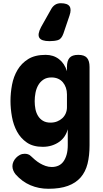

<svg xmlns="http://www.w3.org/2000/svg" viewBox="-20 -900 640 1190"><path d="M400 -99Q394 -76 381 -56Q368 -36 348 -21.5Q328 -7 302 1.5Q276 10 245 10Q185 10 146.5 -16.5Q108 -43 85.5 -84.5Q63 -126 54 -176.5Q45 -227 45 -274Q45 -324 54.5 -374.5Q64 -425 88.5 -466.5Q113 -508 155 -534Q197 -560 263 -560Q311 -560 345.5 -533.5Q380 -507 395 -459V-485Q395 -523 411 -541.5Q427 -560 465 -560Q503 -560 519 -541.5Q535 -523 535 -485V0Q535 65 522.5 115Q510 165 480 199.5Q450 234 401 252Q352 270 280 270Q220 270 168.5 248Q117 226 77 181Q68 170 62.5 157Q57 144 57 130Q57 116 63 102.5Q69 89 79.5 78Q90 67 103.5 60Q117 53 133 53Q143 53 153 56Q163 59 171 67Q183 79 197.5 91Q212 103 228 112.5Q244 122 262.5 128.5Q281 135 301 135Q324 135 342.5 126.5Q361 118 373.5 100.5Q386 83 393 58Q400 33 400 0ZM293 -140Q316 -140 334.5 -147.5Q353 -155 366.5 -167.5Q380 -180 387.5 -197.5Q395 -215 395 -235V-315Q395 -337 388.5 -356Q382 -375 370 -389.5Q358 -404 340 -412Q322 -420 299 -420Q269 -420 249 -406.5Q229 -393 217 -372Q205 -351 200 -325Q195 -299 195 -273Q195 -248 199.5 -224.5Q204 -201 215.5 -182Q227 -163 246 -151.5Q265 -140 293 -140ZM287 -645Q236 -645 223.5 -666.5Q211 -688 235 -733L298 -845Q308 -862 322.5 -871Q337 -880 357 -880Q398 -880 411 -861Q424 -842 411 -804L373 -692Q361 -658 339.5 -651.5Q318 -645 287 -645Z"/></svg>

Font: Maple Mono NL ExtraBold
Style: Regular
Weight: 800
Monospace: yes
Designer: subframe7536
Version: Version 7.000